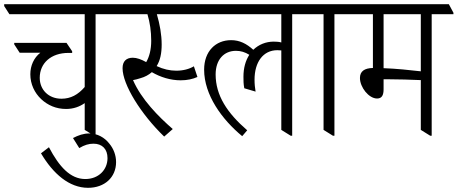

<svg xmlns="http://www.w3.org/2000/svg" viewBox="-50 -643 2188 918"><path d="M266 -122C301 -122 331 -133 355 -150V-22L400 6H407V-575H511V-582L489 -623H-30V-614L-5 -575H355V-227C323 -190 288 -171 244 -171C182 -171 140 -214 140 -271C140 -341 194 -390 277 -390H295V-398L268 -438H18V-431L44 -391H143C112 -367 95 -329 95 -288C95 -241 115 -199 147 -169C178 -140 218 -122 266 -122Z M371 255C450 255 505 205 505 132C505 99 493 68 473 44C450 14 415 -5 377 -5C349 -5 324 4 299 17L329 65C354 50 375 44 397 44C439 44 464 70 464 113C464 169 421 213 358 213C286 213 233 154 184 61L146 90C204 188 281 255 371 255Z M735 10 776 -26C707 -86 626 -168 586 -260C597 -262 609 -265 621 -269C643 -275 661 -285 676 -298C717 -274 765 -259 814 -259C845 -259 872 -265 894 -275L877 -326C855 -313 826 -305 793 -305C762 -305 731 -312 699 -327C716 -354 723 -388 723 -430C723 -478 714 -527 700 -575H894V-582L872 -623H452V-615L475 -575H655C667 -535 673 -493 673 -448C673 -406 664 -371 649 -346C626 -359 604 -367 585 -367C554 -367 536 -350 536 -317C536 -239 623 -98 735 10Z M1108 8 1132 -20C1036 -103 981 -187 981 -287C981 -358 1021 -400 1078 -400C1101 -400 1121 -394 1142 -381C1124 -353 1114 -318 1114 -276C1114 -258 1114 -242 1118 -221L1172 -205C1169 -223 1167 -241 1167 -262C1167 -346 1208 -403 1276 -403C1283 -403 1289 -402 1295 -402V-22L1340 6H1347V-575H1452V-582L1429 -623H847V-615L870 -575H1295V-440C1285 -443 1272 -444 1259 -444C1221 -444 1187 -430 1161 -405C1129 -434 1096 -451 1055 -451C981 -451 926 -398 926 -310C926 -189 1011 -72 1108 8Z M1542 6H1549V-575H1653V-582L1631 -623H1392V-615L1415 -575H1497V-22Z M1753 -172C1777 -172 1784 -190 1784 -216V-264C1792 -264 1800 -264 1806 -264C1851 -264 1918 -262 1962 -260V-22L2007 6H2014V-575H2118V-582L2096 -623H1595V-615L1618 -575H1733V-318C1692 -317 1671 -302 1671 -270C1671 -226 1713 -172 1753 -172ZM1784 -317V-575H1962V-302C1911 -308 1842 -315 1784 -317Z"/></svg>

Font: Noto Serif Devanagari Condensed Light
Style: Regular
Weight: 300
Width: 3
Designer: Universal Thirst, Indian Type Foundry and the Monotype Design Team
Foundry: Monotype Imaging Inc.
Version: Version 2.004